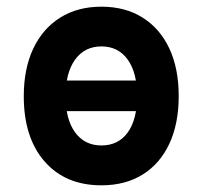

<svg xmlns="http://www.w3.org/2000/svg" viewBox="-20 -543 606 575"><path d="M104.3 -210.2V-301.8H462.1V-210.2ZM283.8 12Q175.8 12 113.5 -59.5Q51.2 -130.9 51.2 -255Q51.2 -337.2 79.6 -397.4Q108 -457.5 160.2 -490.2Q212.5 -523 283.8 -523Q355 -523 406.9 -490.4Q458.9 -457.9 487.1 -397.9Q515.2 -337.9 515.2 -255.4Q515.2 -172.6 487.2 -112.7Q459.3 -52.7 407.4 -20.4Q355.4 12 283.8 12ZM283.8 -107.4Q334.5 -107.4 362.6 -146.4Q390.6 -185.3 390.6 -255.4Q390.6 -325.7 362.2 -364.9Q333.9 -404 283.8 -404Q233.5 -404 204.9 -364.5Q176.4 -325 176.4 -255Q176.4 -185.8 204.9 -146.6Q233.5 -107.4 283.8 -107.4Z"/></svg>

Font: Overpass
Style: Regular
Weight: 400
Designer: Delve Withrington, Dave Bailey, Thomas Jockin
Foundry: Delve Fonts LLC
Version: Version 4.000